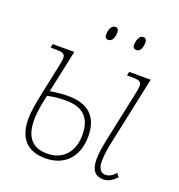

<svg xmlns="http://www.w3.org/2000/svg" viewBox="-132 -833 889 954"><g transform="rotate(20 312.5 -356.5)"><path d="M453 -650C473 -650 483 -673 483 -700C483 -717 476 -723 464 -723C444 -723 434 -695 434 -672C434 -655 441 -650 453 -650ZM305 -650C325 -650 335 -673 335 -700C335 -717 328 -723 317 -723C295 -723 286 -695 286 -672C286 -655 293 -650 305 -650ZM211 10C316 10 376 -60 376 -164C376 -271 318 -320 214 -320C194 -320 158 -318 119 -311L167 -536H53L49 -516H70C111 -516 126 -513 126 -487C126 -477 123 -462 119 -442L88 -296C74 -229 66 -185 66 -145C66 -44 116 10 211 10ZM518 10C546 10 565 -4 587 -26L573 -44C555 -24 539 -15 521 -15C497 -15 481 -33 481 -73C481 -107 488 -150 498 -193L571 -536H457L453 -516H474C514 -516 530 -513 530 -487C530 -476 526 -459 522 -438L470 -193C460 -146 453 -106 453 -73C453 -14 477 10 518 10ZM212 -15C138 -15 95 -56 95 -150C95 -174 96 -205 114 -285C156 -294 191 -295 211 -295C297 -295 346 -256 346 -161C346 -70 293 -15 212 -15Z"/></g></svg>

Font: Noto Serif SemiCondensed Thin
Style: Italic
Weight: 100
Width: 4
Italic angle: -12°
Designer: Monotype Design Team
Foundry: Monotype Imaging Inc.
Version: Version 2.013